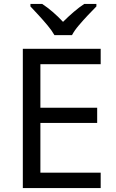

<svg xmlns="http://www.w3.org/2000/svg" viewBox="-20 -964 596 984"><path d="M496 0H97V-714H496V-635H187V-412H478V-334H187V-79H496ZM259 -784Q246 -807 224 -833.5Q202 -860 178 -886Q154 -912 136 -931V-944H196Q222 -927 250 -903Q278 -879 303 -852Q330 -879 358 -903Q386 -927 412 -944H474V-931Q455 -912 430.5 -886Q406 -860 383.5 -833.5Q361 -807 349 -784Z"/></svg>

Font: Noto Sans Tifinagh Ghat
Style: Regular
Weight: 400
Designer: JamraPatel
Foundry: JamraPatel LLC
Version: Version 2.006; ttfautohint (v1.8.4.7-5d5b)